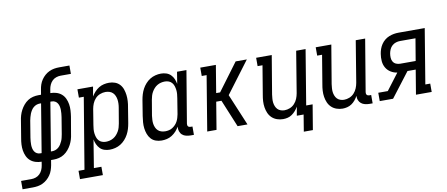

<svg xmlns="http://www.w3.org/2000/svg" viewBox="-120 -1059 3698 1587"><g transform="rotate(-10 1729.0 -265.0)"><path d="M-42 205V135H44Q63 135 82 128.5Q101 122 115 108Q129 94 137 76Q145 58 148 39L153 8Q127 8 102.5 0.5Q78 -7 59.5 -23Q41 -39 30.5 -62Q20 -85 16 -110Q12 -135 13.5 -161.5Q15 -188 20 -214L43 -354Q46 -377 52.5 -399Q59 -421 70 -442Q81 -463 97 -482Q113 -501 133 -514Q153 -527 176 -532.5Q199 -538 221 -538H244L251 -580Q254 -601 261 -621.5Q268 -642 280.5 -660.5Q293 -679 310 -694Q327 -709 347.5 -718.5Q368 -728 389 -731.5Q410 -735 431 -735H517V-665H431Q412 -665 393 -658.5Q374 -652 360 -638Q346 -624 338 -606Q330 -588 327 -569L322 -538Q348 -538 372.5 -530.5Q397 -523 415.5 -507Q434 -491 444.5 -468Q455 -445 459 -420Q463 -395 461.5 -368.5Q460 -342 456 -316L432 -176Q429 -153 422.5 -131Q416 -109 405 -88Q394 -67 378 -48Q362 -29 342 -16Q322 -3 299.5 2.5Q277 8 254 8H232L225 50Q221 71 214 91.5Q207 112 194.5 130.5Q182 149 165 164Q148 179 128 188.5Q108 198 86.5 201.5Q65 205 44 205ZM153 -62H165L232 -468H221Q207 -468 193 -463Q179 -458 167.5 -448Q156 -438 148 -425Q140 -412 134.5 -398.5Q129 -385 125.5 -371Q122 -357 119 -343L96 -203Q94 -188 92.5 -173Q91 -158 91.5 -143Q92 -128 95 -114Q98 -100 105.5 -88Q113 -76 125.5 -69Q138 -62 153 -62ZM243 -62H254Q268 -62 282 -67Q296 -72 307.5 -82Q319 -92 327 -105Q335 -118 341 -131.5Q347 -145 350 -159Q353 -173 356 -187L379 -327Q381 -342 382.5 -357Q384 -372 383.5 -387Q383 -402 380 -416Q377 -430 369.5 -442Q362 -454 349.5 -461Q337 -468 322 -468H310Z M440 205V135H490L589 -460H548V-530H679L665 -449Q677 -469 693 -486.5Q709 -504 728.5 -516Q748 -528 770 -533Q792 -538 814 -538Q814 -538 814 -538Q814 -538 814 -538Q840 -538 863.5 -529.5Q887 -521 903.5 -503Q920 -485 928 -461.5Q936 -438 939 -413.5Q942 -389 940.5 -362.5Q939 -336 934 -311L913 -181Q909 -157 902 -134Q895 -111 883.5 -89.5Q872 -68 855 -49Q838 -30 817 -17Q796 -4 772 2Q748 8 725 8Q702 8 680.5 1Q659 -6 644 -21.5Q629 -37 620 -57Q611 -77 607 -99L569 135H632V205ZM705 -62Q721 -62 737.5 -66Q754 -70 769 -79Q784 -88 795.5 -101Q807 -114 815.5 -129Q824 -144 828.5 -160Q833 -176 836 -192L858 -322Q861 -339 861.5 -356.5Q862 -374 859.5 -390Q857 -406 850.5 -421Q844 -436 832.5 -447Q821 -458 805 -463Q789 -468 772 -468Q749 -468 726 -459Q703 -450 686.5 -432Q670 -414 661 -392Q652 -370 648 -347L627 -217Q624 -200 622.5 -182Q621 -164 623 -147.5Q625 -131 630 -115Q635 -99 645.5 -86.5Q656 -74 672 -68Q688 -62 705 -62Z M1161 8Q1161 8 1161 8Q1161 8 1161 8Q1135 8 1111.5 -0.5Q1088 -9 1072 -27Q1056 -45 1047.5 -68.5Q1039 -92 1036 -116.5Q1033 -141 1035 -167.5Q1037 -194 1041 -219L1062 -349Q1066 -373 1073 -396Q1080 -419 1091.5 -440.5Q1103 -462 1120 -481Q1137 -500 1158 -513Q1179 -526 1203 -532Q1227 -538 1250 -538Q1273 -538 1294.5 -531Q1316 -524 1331.5 -508.5Q1347 -493 1355.5 -473Q1364 -453 1368 -431L1384 -530H1463L1390 -93Q1389 -87 1390 -81Q1391 -75 1394.5 -70.5Q1398 -66 1404 -64Q1410 -62 1416 -62H1431V8H1404Q1385 8 1366 3.5Q1347 -1 1333.5 -13Q1320 -25 1314 -43.5Q1308 -62 1310 -82Q1299 -62 1283 -44.5Q1267 -27 1247 -14.5Q1227 -2 1205 3Q1183 8 1161 8ZM1204 -62Q1219 -62 1234.5 -65.5Q1250 -69 1263.5 -77.5Q1277 -86 1288.5 -98Q1300 -110 1307.5 -124Q1315 -138 1319.5 -153Q1324 -168 1327 -183L1348 -313Q1351 -330 1352.5 -348Q1354 -366 1352 -382.5Q1350 -399 1345 -415Q1340 -431 1329.5 -443.5Q1319 -456 1303.5 -462Q1288 -468 1270 -468Q1254 -468 1237.5 -464Q1221 -460 1206 -451Q1191 -442 1179.5 -429Q1168 -416 1159.5 -401Q1151 -386 1146.5 -370Q1142 -354 1139 -338L1117 -208Q1115 -191 1114 -173.5Q1113 -156 1115.5 -140Q1118 -124 1124.5 -109Q1131 -94 1142.5 -83Q1154 -72 1170 -67Q1186 -62 1203 -62Z M1544 0 1620 -460H1579V-530H1710L1672 -300H1705L1876 -530H1970L1771 -265L1882 0H1799L1704 -230H1660L1622 0Z M2330 140 2353 0H2296L2309 -74Q2299 -56 2285.5 -40.5Q2272 -25 2255 -13Q2238 -1 2218.5 3.5Q2199 8 2180 8Q2154 8 2129.5 -0.5Q2105 -9 2087 -26Q2069 -43 2059 -66Q2049 -89 2045 -114.5Q2041 -140 2042.5 -166.5Q2044 -193 2049 -219L2089 -460H2048V-530H2179L2125 -208Q2123 -191 2121.5 -174Q2120 -157 2122 -141Q2124 -125 2130 -110Q2136 -95 2146.5 -84Q2157 -73 2172.5 -67.5Q2188 -62 2204 -62Q2227 -62 2249.5 -71Q2272 -80 2288.5 -98Q2305 -116 2314 -138Q2323 -160 2327 -183L2384 -530H2463L2387 -70H2441L2406 140Z M2680 8Q2654 8 2629.5 -0.5Q2605 -9 2587 -26Q2569 -43 2559 -66Q2549 -89 2545 -114.5Q2541 -140 2542.5 -166.5Q2544 -193 2549 -219L2589 -460H2548V-530H2679L2625 -208Q2623 -191 2621.5 -174Q2620 -157 2622 -141Q2624 -125 2630 -110Q2636 -95 2646.5 -84Q2657 -73 2672.5 -67.5Q2688 -62 2704 -62Q2727 -62 2749.5 -71Q2772 -80 2788.5 -98Q2805 -116 2814 -138Q2823 -160 2827 -183L2884 -530H2963L2890 -93Q2889 -87 2890 -81Q2891 -75 2894.5 -70.5Q2898 -66 2904 -64Q2910 -62 2916 -62H2931V8H2904Q2886 8 2867.5 3.5Q2849 -1 2835.5 -12Q2822 -23 2815 -40Q2808 -57 2810 -76Q2800 -58 2786.5 -41.5Q2773 -25 2756 -13.5Q2739 -2 2719 3Q2699 8 2680 8Z M2992 0V-70H3072L3176 -207Q3147 -211 3122 -226.5Q3097 -242 3082.5 -267Q3068 -292 3065.5 -322.5Q3063 -353 3068 -383Q3071 -403 3078 -423Q3085 -443 3097 -461Q3109 -479 3126 -493Q3143 -507 3163 -515Q3183 -523 3203 -526.5Q3223 -530 3244 -530H3463L3387 -70H3428V0H3296L3330 -205H3261L3104 0ZM3212 -275H3342L3373 -460H3244Q3226 -460 3208.5 -454.5Q3191 -449 3177 -436.5Q3163 -424 3155.5 -407Q3148 -390 3145 -373Q3142 -355 3143 -336.5Q3144 -318 3153 -303.5Q3162 -289 3178 -282Q3194 -275 3212 -275Z"/></g></svg>

Font: Iosevka Slab
Style: Italic
Weight: 400
Italic angle: -9°
Monospace: yes
Designer: Belleve Invis
Foundry: Belleve Invis
Version: Version 11.1.0; ttfautohint (v1.8.3)